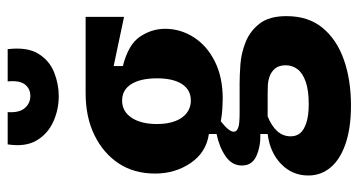

<svg xmlns="http://www.w3.org/2000/svg" viewBox="-237 -534 934 500"><g transform="rotate(-90 230.0 -284.0)"><path d="M205 163Q147 163 106 149Q65 135 44 110Q23 85 23 52Q23 10 53 -19Q83 -48 131 -54V-73Q100 -72 74.5 -83Q49 -94 49 -121Q49 -147 73 -163.5Q97 -180 131 -187V-207Q83 -214 55.5 -254.5Q28 -295 28 -347Q28 -402 54.5 -442Q81 -482 128 -505Q175 -528 237 -528H436V-428L308 -455V-431Q364 -417 384.5 -386.5Q405 -356 405 -321Q405 -281 383 -246.5Q361 -212 320 -191.5Q279 -171 223 -171Q213 -171 196.5 -172Q180 -173 164 -176Q149 -164 143 -156Q137 -148 137 -143Q137 -136 143.5 -132.5Q150 -129 161 -128Q172 -127 185 -127H263Q282 -127 311.5 -125Q341 -123 370 -111.5Q399 -100 418.5 -75Q438 -50 438 -5Q438 52 407.5 89Q377 126 324.5 144.5Q272 163 205 163ZM209 53Q245 53 267.5 45Q290 37 300 23.5Q310 10 310 -7Q310 -24 302 -34Q294 -44 282 -48.5Q270 -53 257.5 -53.5Q245 -54 236 -54H177Q152 -44 138.5 -29Q125 -14 125 6Q125 21 133.5 31Q142 41 161 47Q180 53 209 53ZM218 -254Q246 -254 261 -277Q276 -300 276 -342Q276 -385 261 -409Q246 -433 218 -433Q190 -433 173.5 -408.5Q157 -384 157 -342Q157 -315 164.5 -295Q172 -275 186 -264.5Q200 -254 218 -254ZM104 -731H188Q186 -701 198.5 -686.5Q211 -672 230 -672Q249 -672 260 -686Q271 -700 268 -731H352Q358 -680 340 -651Q322 -622 291.5 -610Q261 -598 230 -598Q194 -598 162.5 -612.5Q131 -627 114 -656Q97 -685 104 -731Z"/></g></svg>

Font: Bricolage Grotesque Condensed
Style: Bold
Weight: 700
Width: 3
Designer: Mathieu Triay
Foundry: Atelier Triay
Version: Version 1.001;gftools[0.9.33.dev8+g029e19f]